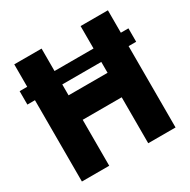

<svg xmlns="http://www.w3.org/2000/svg" viewBox="-165 -897 1041 1053"><g transform="rotate(-30 355.5 -371.0)"><path d="M11 -515V-600H700V-515ZM59 0V-742H232V-446H479V-742H652V0H479V-291H232V0Z"/></g></svg>

Font: Exo Thin ExtraBold
Style: Regular
Weight: 800
Version: Version 2.000